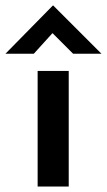

<svg xmlns="http://www.w3.org/2000/svg" viewBox="-61 -684 392 704"><path d="M77 -424H191V0H77ZM207 -487 120 -574 150 -583 63 -487H-41L133 -664H134L311 -487Z"/></svg>

Font: Reem Kufi Fun Medium
Style: Regular
Weight: 500
Designer: Khaled Hosny
Version: Version 1.005